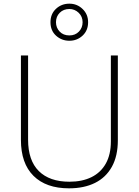

<svg xmlns="http://www.w3.org/2000/svg" viewBox="-20 -1016 756 1046"><path d="M622 -252Q622 -166 589.5 -107.5Q557 -49 497.5 -19.5Q438 10 356 10Q231 10 162.5 -58Q94 -126 94 -254V-714H133V-255Q133 -142 191.5 -84Q250 -26 358 -26Q428 -26 478.5 -51Q529 -76 556.5 -125Q584 -174 584 -246V-714H622ZM358 -794Q316 -794 285.5 -821.5Q255 -849 255 -895Q255 -940 285 -968Q315 -996 358 -996Q400 -996 430 -967Q460 -938 460 -895Q460 -850 430 -822Q400 -794 358 -794ZM358 -823Q390 -823 410 -844Q430 -865 430 -895Q430 -926 408.5 -946.5Q387 -967 358 -967Q326 -967 305.5 -946.5Q285 -926 285 -895Q285 -865 305 -844Q325 -823 358 -823Z"/></svg>

Font: Noto Sans Khmer ExtraLight
Style: Regular
Weight: 250
Version: Version 2.003